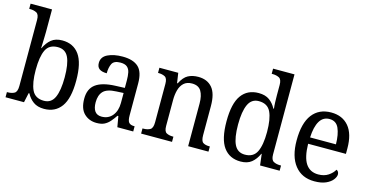

<svg xmlns="http://www.w3.org/2000/svg" viewBox="-77 -1128 2911 1506"><g transform="rotate(15 1378.5 -375.0)"><path d="M331 10Q278 10 244 -14.5Q210 -39 190 -78H184L167 0H17V-42H24Q55 -42 77 -54Q99 -66 99 -114V-650Q99 -695 76.5 -706.5Q54 -718 24 -718H17V-760H191V-576Q191 -558 190 -532Q189 -506 188.5 -482Q188 -458 187 -445H190Q211 -491 244.5 -518.5Q278 -546 333 -546Q423 -546 471 -479.5Q519 -413 519 -269Q519 -124 470 -57Q421 10 331 10ZM314 -51Q374 -51 399.5 -107.5Q425 -164 425 -270Q425 -379 399.5 -432.5Q374 -486 313 -486Q243 -486 216.5 -431.5Q190 -377 190 -269Q190 -163 216.5 -107Q243 -51 314 -51Z M758 10Q697 10 656.5 -29Q616 -68 616 -150Q616 -230 668 -268Q720 -306 826 -310L902 -313V-373Q902 -410 896.5 -437.5Q891 -465 873 -480.5Q855 -496 818 -496Q766 -496 750.5 -465.5Q735 -435 735 -387Q695 -387 674.5 -402Q654 -417 654 -450Q654 -499 702.5 -522.5Q751 -546 823 -546Q908 -546 951 -507Q994 -468 994 -373V-114Q994 -72 1007 -57Q1020 -42 1051 -42H1054V0H925L910 -87H903Q884 -59 865 -37Q846 -15 821.5 -2.5Q797 10 758 10ZM783 -48Q838 -48 870.5 -87.5Q903 -127 903 -191V-272L845 -269Q769 -266 739.5 -234.5Q710 -203 710 -145Q710 -98 728 -73Q746 -48 783 -48Z M1118 0V-42H1126Q1157 -42 1179 -54Q1201 -66 1201 -114V-426Q1201 -471 1179.5 -482.5Q1158 -494 1128 -494H1123V-536H1276L1288 -455H1293Q1320 -509 1355 -527.5Q1390 -546 1437 -546Q1510 -546 1550.5 -499Q1591 -452 1591 -350V-114Q1591 -66 1610 -54Q1629 -42 1660 -42H1665V0H1500V-346Q1500 -410 1478 -446.5Q1456 -483 1403 -483Q1361 -483 1336.5 -460Q1312 -437 1302 -400Q1292 -363 1292 -320V-109Q1292 -64 1313 -53Q1334 -42 1364 -42H1369V0Z M1927 10Q1837 10 1788.5 -56.5Q1740 -123 1740 -267Q1740 -412 1788.5 -479Q1837 -546 1928 -546Q1982 -546 2015.5 -521.5Q2049 -497 2069 -458H2074Q2071 -482 2070 -511.5Q2069 -541 2069 -566V-650Q2069 -695 2046.5 -706.5Q2024 -718 1994 -718H1986V-760H2160V-110Q2160 -66 2182 -54Q2204 -42 2235 -42H2243V0H2084L2073 -91H2070Q2049 -44 2015.5 -17Q1982 10 1927 10ZM1946 -51Q2015 -51 2042 -106Q2069 -161 2069 -267Q2069 -373 2042.5 -429Q2016 -485 1945 -485Q1886 -485 1860 -428.5Q1834 -372 1834 -266Q1834 -158 1860 -104.5Q1886 -51 1946 -51Z M2526 10Q2424 10 2367 -62Q2310 -134 2310 -264Q2310 -405 2364 -475.5Q2418 -546 2517 -546Q2608 -546 2659.5 -485Q2711 -424 2711 -306V-262H2404Q2406 -152 2440.5 -101Q2475 -50 2542 -50Q2590 -50 2623 -72Q2656 -94 2672 -123Q2680 -120 2686 -111.5Q2692 -103 2692 -90Q2692 -70 2674 -46.5Q2656 -23 2619.5 -6.5Q2583 10 2526 10ZM2616 -314Q2615 -395 2593 -444Q2571 -493 2517 -493Q2465 -493 2437.5 -447Q2410 -401 2406 -314Z"/></g></svg>

Font: Noto Serif Tamil SemiCondensed
Style: Regular
Weight: 400
Width: 4
Designer: Indian Type Foundry, Tom Grace, and the Monotype Design Team
Foundry: Monotype Imaging Inc.
Version: Version 2.004; ttfautohint (v1.8.4.7-5d5b)